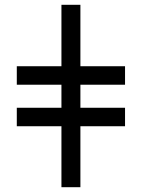

<svg xmlns="http://www.w3.org/2000/svg" viewBox="-20 -780 591 800"><path d="M236 0H315V-254H501V-331H315V-427H501V-504H315V-760H236V-504H50V-427H236V-331H50V-254H236Z"/></svg>

Font: Noto Serif Thai Medium
Style: Regular
Weight: 500
Designer: Monotype Design Team
Foundry: Monotype Imaging Inc.
Version: Version 1.901;PS 001.901;hotconv 1.0.88;makeotf.lib2.5.64775